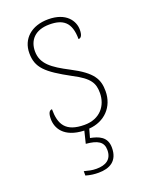

<svg xmlns="http://www.w3.org/2000/svg" viewBox="-144 -614 692 906"><g transform="rotate(-20 202.5 -161.0)"><path d="M191 220C247 220 290 197 290 130C290 74 248 60 208 52L220 9C298 4 353 -52 353 -131C353 -191 333 -230 231 -283C150 -325 104 -358 104 -421C104 -476 138 -517 211 -517C278 -517 317 -491 317 -405C331 -405 338 -419 338 -445C338 -489 304 -542 214 -542C129 -542 76 -493 76 -422C76 -349 113 -315 229 -252C311 -210 325 -180 325 -132C325 -69 284 -15 206 -15C111 -15 86 -61 86 -137C72 -137 65 -123 65 -95C65 -51 92 6 195 10L180 71C238 76 266 92 266 133C266 181 234 199 188 199C165 199 151 195 127 189V211C151 218 171 220 191 220Z"/></g></svg>

Font: Noto Serif Georgian Thin
Style: Regular
Weight: 100
Designer: Monotype Design Team, Akaki Razmadze
Foundry: Google LLC
Version: Version 2.003